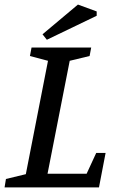

<svg xmlns="http://www.w3.org/2000/svg" viewBox="-30 -820 511 840"><path d="M-10 0 -4 -37 83 -58 180 -554 101 -575 108 -612H369L362 -575L275 -554L178 -60H349L391 -151H432L403 0ZM175 -646 156 -670 311 -800 393 -770V-751Z"/></svg>

Font: Manuale Medium
Style: Italic
Weight: 500
Italic angle: -11°
Version: Version 1.002